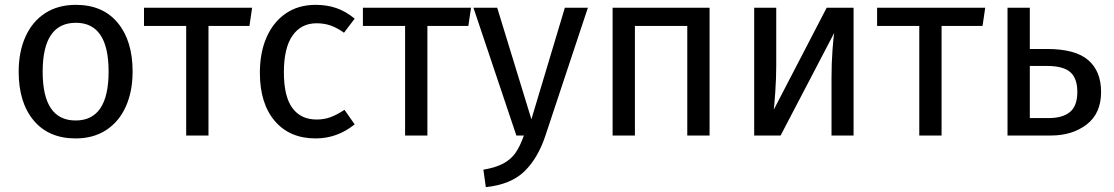

<svg xmlns="http://www.w3.org/2000/svg" viewBox="-20 -559 4597 792"><path d="M527 -264Q527 -182 499 -119.5Q471 -57 418 -22.5Q365 12 292 12Q181 12 119 -62Q57 -136 57 -263Q57 -345 85 -407.5Q113 -470 166 -504.5Q219 -539 293 -539Q404 -539 465.5 -465Q527 -391 527 -264ZM156 -263Q156 -62 292 -62Q428 -62 428 -264Q428 -465 293 -465Q156 -465 156 -263Z M1009 -452H840V0H748V-452H574V-527H1020Z M1443 -482 1399 -424Q1371 -444 1344.5 -453.5Q1318 -463 1286 -463Q1222 -463 1186.5 -412Q1151 -361 1151 -261Q1151 -161 1186 -113.5Q1221 -66 1286 -66Q1317 -66 1343 -75.5Q1369 -85 1401 -106L1443 -46Q1371 12 1282 12Q1175 12 1113.5 -60Q1052 -132 1052 -259Q1052 -343 1080 -406Q1108 -469 1159.5 -504Q1211 -539 1282 -539Q1329 -539 1368 -525.5Q1407 -512 1443 -482Z M1912 -452H1743V0H1651V-452H1477V-527H1923Z M2229 3Q2198 95 2142.5 148.5Q2087 202 1984 213L1974 141Q2026 132 2057 115Q2088 98 2106.5 71.5Q2125 45 2141 0H2110L1933 -527H2031L2172 -67L2310 -527H2405Z M2815 -452H2599V0H2507V-527H2907V0H2815Z M3501 0H3410V-238Q3410 -298 3414 -352Q3418 -406 3421 -423L3200 0H3091V-527H3182V-289Q3182 -236 3178 -179.5Q3174 -123 3172 -107L3390 -527H3501Z M4033 -452H3864V0H3772V-452H3598V-527H4044Z M4522 -180Q4522 -91 4462.5 -45.5Q4403 0 4315 0H4136V-527H4228V-357H4298Q4416 -357 4469 -311Q4522 -265 4522 -180ZM4424 -180Q4424 -235 4395.5 -261Q4367 -287 4297 -287H4228V-72H4307Q4363 -72 4393.5 -97Q4424 -122 4424 -180Z"/></svg>

Font: Fira GO
Style: Regular
Weight: 400
Designer: Carrois Corporate
Foundry: Carrois Corporate GbR
Version: Version 0.300